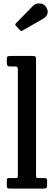

<svg xmlns="http://www.w3.org/2000/svg" viewBox="-20 -1109 318 1129"><path d="M69 -718H35.5Q20 -718 20 -740.5V-762.5Q20 -775 25.5 -777.5Q31 -780 42.5 -780H168Q182.5 -780 187.2 -777.2Q192 -774.5 192 -760V-84.5Q192 -71 193 -66.5Q194 -62 206 -62H243Q257 -62 257 -48.5V-21Q257 -6 251.8 -3Q246.5 0 232.5 0H39.5Q28.5 0 24.2 -3Q20 -6 20 -18V-44.5Q20 -54 22 -58Q24 -62 33.5 -62H72.5Q81.5 -62 83.2 -64.8Q85 -67.5 85 -81V-699.5Q85 -711.5 81.5 -714.8Q78 -718 69 -718ZM96.5 -933 74 -956.5Q66 -965 74 -972.5L174.5 -1075Q189.5 -1090.5 214.2 -1088.8Q239 -1087 251 -1068Q265 -1046.5 258.8 -1028.2Q252.5 -1010 237 -1001L115.5 -931Q109 -927 105.5 -927Q102 -927 96.5 -933Z"/></svg>

Font: Besley* Narrow Medium
Style: Regular
Weight: 500
Width: 4
Designer: Owen Earl
Foundry: indestructible type*
Version: Version 3.000; ttfautohint (v1.8.3)